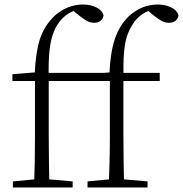

<svg xmlns="http://www.w3.org/2000/svg" viewBox="-20 -831 811 851"><path d="M37 0V-27L154 -38H176L302 -27V0ZM131 0Q133 -56 134 -113Q135 -170 135 -226V-472H35V-502L158 -512L134 -500V-504Q138 -599 156.5 -656.5Q175 -714 218 -757Q246 -784 279.5 -797.5Q313 -811 347 -811Q381 -811 406.5 -798.5Q432 -786 439 -764Q438 -750 427 -740Q416 -730 397 -730Q380 -730 364 -739Q348 -748 326 -766L299 -788V-798H338V-789Q314 -787 294 -777Q274 -767 256 -749Q233 -725 219 -691.5Q205 -658 199.5 -607.5Q194 -557 196 -482V-226Q196 -170 197 -113Q198 -56 199 0ZM166 -472V-508H477V-472ZM368 0V-27L485 -38H507L634 -27V0ZM462 0Q464 -56 465.5 -113Q467 -170 467 -226V-472H367V-502L489 -512L465 -500V-504Q469 -600 489.5 -659.5Q510 -719 550 -758Q579 -785 611.5 -798Q644 -811 678 -811Q712 -811 738 -798.5Q764 -786 771 -764Q770 -750 759 -740Q748 -730 728 -730Q711 -730 695 -739Q679 -748 658 -765L630 -789V-798H669V-789Q639 -787 612 -769Q585 -751 568 -723Q552 -699 542.5 -669.5Q533 -640 529.5 -596Q526 -552 527 -485V-226Q527 -170 528 -113Q529 -56 530 0ZM497 -472V-508H688V-472Z"/></svg>

Font: Noto Serif KR
Style: Regular
Weight: 200
Designer: Ryoko NISHIZUKA 西塚涼子 (kana & ideographs); Frank Grießhammer (Latin, Greek & Cyrillic); Wenlong ZHANG 张文龙 (bopomofo); San
Foundry: Adobe
Version: Version 2.001;hotconv 1.1.0;makeotfexe 2.6.0